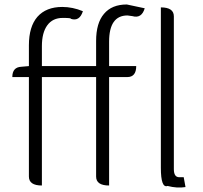

<svg xmlns="http://www.w3.org/2000/svg" viewBox="-20 -828 905 857"><path d="M808 7Q770 13 728 2Q698 13 698 -79V-795Q756 -795 756 -755V-73Q756 -37 780 -37H800L808 7ZM467 0Q409 0 409 -40V-484H167V0Q109 0 109 -40V-484H35Q35 -528 75 -530L109 -533V-626Q109 -709 147 -753Q186 -797 258 -797Q304 -797 350 -778Q335 -731 296 -744Q300 -748 260 -748Q215 -748 191 -715Q167 -682 167 -622V-533H409V-645Q409 -725 444 -766Q479 -808 546 -808L626 -791Q612 -744 571 -756L549 -759Q467 -759 467 -642V-533H588Q588 -484 548 -484H467V0Z"/></svg>

Font: Swei Half Moon CJK SC
Style: Light
Weight: 300
Version: Version 2.071